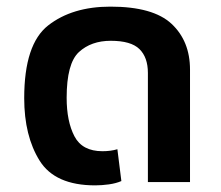

<svg xmlns="http://www.w3.org/2000/svg" viewBox="-20 -549 667 579"><path d="M267 10Q287 10 308.5 7Q330 4 346 -3L334 -99Q314 -93 289 -93Q228 -93 204.5 -138Q181 -183 181 -254Q181 -358 218 -392Q255 -426 314 -426Q375 -426 400.5 -401Q426 -376 426 -329V0H553V-339Q553 -425 497.5 -477Q442 -529 313 -529Q198 -529 125.5 -472.5Q53 -416 53 -253Q53 -139 99.5 -64.5Q146 10 267 10Z"/></svg>

Font: Noto Sans Thai UI Semi
Style: Regular
Weight: 600
Designer: Monotype Design Team
Foundry: Monotype Imaging Inc.
Version: Version 1.901